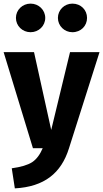

<svg xmlns="http://www.w3.org/2000/svg" viewBox="-26 -819 570 1061"><path d="M143 -799C98 -799 62 -764 62 -720C62 -676 98 -641 143 -641C188 -641 224 -676 224 -720C224 -764 188 -799 143 -799ZM374 -799C330 -799 294 -764 294 -720C294 -676 330 -641 374 -641C421 -641 455 -676 455 -720C455 -764 421 -799 374 -799ZM524 -531H361L257 -101L162 -531H-6L156 0H210C195 35 176 61 152 77C127 93 90 104 39 111L56 222C219 213 312 138 355 1Z"/></svg>

Font: Fira Sans
Style: Bold
Weight: 700
Designer: Carrois Corporate & Edenspiekermann AG
Foundry: Carrois Corporate GbR & Edenspiekermann AG
Version: Version 4.203